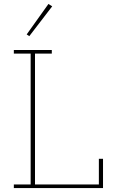

<svg xmlns="http://www.w3.org/2000/svg" viewBox="-20 -951 587 971"><path d="M50 -18H135V-680H50V-698H242V-680H157V-18H480V-148H501V0H50ZM115 -777 225 -931 244 -919 128 -768Z"/></svg>

Font: IBM Plex Serif Thin
Style: Regular
Weight: 100
Designer: Mike Abbink, Paul van der Laan, Pieter van Rosmalen
Foundry: Bold Monday
Version: Version 3.001